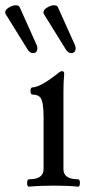

<svg xmlns="http://www.w3.org/2000/svg" viewBox="-66 -699 342 723"><path d="M0 0ZM72.8 -527.8Q74.7 -522.5 74.7 -518.1Q74.7 -499 57.6 -499Q46.4 -499 37.6 -513.2L-44.4 -645.5Q-46.4 -647.9 -46.4 -651.9Q-46.4 -664.6 -26.9 -673.8Q-16.1 -679.2 -6.8 -679.2Q4.9 -679.2 8.3 -671.4ZM216.8 -527.8Q218.8 -522.5 218.8 -518.1Q218.8 -499 201.7 -499Q190.4 -499 181.6 -513.2L99.6 -645.5Q97.7 -647.9 97.7 -651.9Q97.7 -664.6 117.2 -673.8Q127.9 -679.2 137.2 -679.2Q148.9 -679.2 152.3 -671.4ZM228 3.9Q190.9 0 139.2 0Q82.5 0 43 3.9Q36.1 3.9 36.1 -9.8Q36.1 -23.9 43 -23.9Q98.1 -23.9 98.1 -62V-259.8Q98.1 -315.4 86.4 -331.1Q77.6 -342.8 57.1 -342.8Q48.8 -342.8 48.8 -356Q48.8 -370.1 57.1 -370.1Q85.9 -370.1 155.8 -425.8Q163.1 -431.2 167 -431.2Q175.8 -431.2 175.8 -420.9Q172.9 -389.2 172.9 -356.9V-62Q172.9 -23.9 228 -23.9Q234.9 -23.9 234.9 -10.3Q234.9 3.9 228 3.9Z"/></svg>

Font: Junicode
Style: Regular
Weight: 400
Designer: Peter S. Baker
Foundry: Briery Creek Software
Version: Version 0.7.2